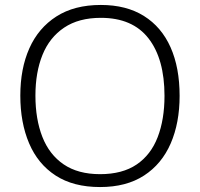

<svg xmlns="http://www.w3.org/2000/svg" viewBox="-20 -745 808 775"><path d="M705 -358Q705 -249 669 -166Q633 -83 561.5 -36.5Q490 10 384 10Q276 10 204.5 -36.5Q133 -83 97.5 -166.5Q62 -250 62 -359Q62 -468 98.5 -550Q135 -632 207.5 -678.5Q280 -725 387 -725Q490 -725 561 -680.5Q632 -636 668.5 -554Q705 -472 705 -358ZM123 -359Q123 -264 151 -192.5Q179 -121 237 -81.5Q295 -42 384 -42Q474 -42 531.5 -81Q589 -120 616.5 -191.5Q644 -263 644 -358Q644 -507 579.5 -590Q515 -673 387 -673Q298 -673 239 -633.5Q180 -594 151.5 -523.5Q123 -453 123 -359Z"/></svg>

Font: Noto Sans Light
Style: Regular
Weight: 300
Designer: Monotype Design Team
Foundry: Monotype Imaging Inc.
Version: Version 2.007